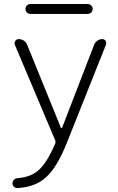

<svg xmlns="http://www.w3.org/2000/svg" viewBox="-20 -742 597 968"><path d="M132.8 -671.9Q123 -671.9 115.7 -679.2Q108.4 -686.5 108.4 -696.8Q108.4 -707 115.7 -714.4Q123 -721.7 132.8 -721.7H421.9Q432.6 -721.7 439.9 -714.4Q447.3 -707 447.3 -696.8Q447.3 -686.5 439.9 -679.2Q432.6 -671.9 421.9 -671.9ZM287.1 -97.7Q288.1 -95.7 290 -95.7Q292 -95.7 293 -97.7L455.1 -517.6Q460 -529.3 471.2 -537.1Q482.4 -544.9 496.1 -544.9Q505.9 -544.9 512.7 -536.1Q515.6 -530.3 515.6 -525.4Q515.6 -521.5 514.6 -517.6L318.4 -25.4Q266.6 106.4 207 156.2Q154.3 201.2 69.3 206.1Q68.4 206.1 67.4 206.1Q57.6 206.1 50.8 200.2Q43 192.4 43 181.6Q43 171.9 50.8 164.1Q57.6 157.2 68.4 156.2Q132.8 151.4 171.9 118.2Q216.8 80.1 258.8 -19.5Q261.7 -26.4 258.8 -33.2L54.7 -516.6Q50.8 -526.4 57.1 -535.6Q63.5 -544.9 74.2 -544.9Q87.9 -544.9 100.1 -537.1Q112.3 -529.3 117.2 -515.6Z"/></svg>

Font: Gen Jyuu Gothic P Light
Style: Regular
Weight: 200
Designer: [Source Han Sans]
Ryoko NISHIZUKA  (kana & ideographs); Paul D. Hunt (Latin, Greek & Cyrillic); Wenlong ZHANG  (bopomofo
Version: Version 1.002.20150607